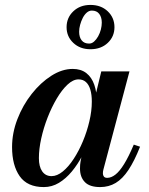

<svg xmlns="http://www.w3.org/2000/svg" viewBox="-20 -750 606 780"><path d="M158 10Q91 10 60 -34.2Q29 -78.5 29 -152.5Q29 -210 50.8 -266.2Q72.5 -322.5 108.8 -368.5Q145 -414.5 188.5 -442.2Q232 -470 275.5 -470Q309 -470 330.8 -453Q352.5 -436 363 -405.8Q373.5 -375.5 373.5 -335.5Q373.5 -306.5 366.8 -269.8Q360 -233 347 -194.2Q334 -155.5 315 -119Q296 -82.5 272 -53.5Q248 -24.5 219.5 -7.2Q191 10 158 10ZM189.5 -34.5Q212 -34.5 235.2 -53.5Q258.5 -72.5 279.5 -104.8Q300.5 -137 317 -176.5Q333.5 -216 343.2 -257.8Q353 -299.5 353 -337Q353 -365.5 347 -385.8Q341 -406 329 -416.8Q317 -427.5 299 -427.5Q277 -427.5 254.2 -406.2Q231.5 -385 210.8 -350Q190 -315 173.5 -272.8Q157 -230.5 147.5 -187.5Q138 -144.5 138 -107.5Q138 -73 151.5 -53.8Q165 -34.5 189.5 -34.5ZM387 10Q344.5 10 324.8 -10.2Q305 -30.5 305 -65Q305 -73.5 305.5 -80.5Q306 -87.5 307 -92.5L323 -175L349.5 -255L364.5 -348.5L391.5 -460H506L400 -61Q398 -53.5 398 -45.5Q398 -38 402 -32.8Q406 -27.5 415.5 -27.5Q432 -27.5 449 -40.8Q466 -54 484.2 -83.5Q502.5 -113 523.5 -162.5L549 -154Q526 -96 502 -59.8Q478 -23.5 450 -6.8Q422 10 387 10ZM347.5 -550Q305 -550 277.8 -575.8Q250.5 -601.5 250.5 -639.5Q250.5 -678 277.8 -704Q305 -730 347.5 -730Q390.5 -730 417.8 -704Q445 -678 445 -639.5Q445 -601.5 417.8 -575.8Q390.5 -550 347.5 -550ZM342 -573Q353 -573 362.2 -581.2Q371.5 -589.5 378.8 -602.5Q386 -615.5 389.8 -630.2Q393.5 -645 393.5 -658Q393.5 -680 383.2 -693.5Q373 -707 353 -707Q342 -707 332.5 -698.8Q323 -690.5 316.2 -677.2Q309.5 -664 305.5 -649.2Q301.5 -634.5 301.5 -621Q301.5 -599 311.8 -586Q322 -573 342 -573Z"/></svg>

Font: Bodoni Moda 9pt SemiBold
Style: Italic
Weight: 600
Italic angle: -13°
Designer: Owen Earl
Foundry: indestructible type
Version: Version 2.004